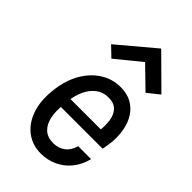

<svg xmlns="http://www.w3.org/2000/svg" viewBox="-235 -848 940 940"><g transform="rotate(45 235.0 -378.0)"><path d="M242.5 12.5Q186 12.5 143.5 -18.5Q101 -49.5 79.8 -106.2Q58.5 -163 66 -240.5Q73.5 -320 105.2 -376.8Q137 -433.5 185 -464Q233 -494.5 289.5 -494.5Q334 -494.5 365.8 -477Q397.5 -459.5 417.2 -429.5Q437 -399.5 444.8 -360.5Q452.5 -321.5 449.5 -278.5Q448 -264.5 445.8 -249Q443.5 -233.5 440.5 -218.5H128.5L153 -235.5Q147 -188 154.8 -149.5Q162.5 -111 186 -88.8Q209.5 -66.5 250.5 -66.5Q285.5 -66.5 311.2 -85.8Q337 -105 347 -142.5H436.5Q425 -95 397.2 -60.2Q369.5 -25.5 329.8 -6.5Q290 12.5 242.5 12.5ZM155.5 -266 136 -279H390.5L366 -267.5Q371 -305.5 366.5 -339.5Q362 -373.5 342.5 -395Q323 -416.5 283.5 -416.5Q246.5 -416.5 219.5 -396Q192.5 -375.5 176.5 -341.5Q160.5 -307.5 155.5 -266ZM159 -560.5 108 -609.5 296.5 -768 456.5 -609.5 395.5 -560.5 287.5 -665.5Z"/></g></svg>

Font: Karla Medium
Style: Italic
Weight: 500
Italic angle: -8°
Designer: Jonathan Pinhorn
Version: Version 2.001